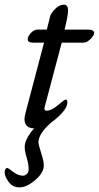

<svg xmlns="http://www.w3.org/2000/svg" viewBox="-55 -537 424 824"><path d="M51 94Q51 67 76 32.5Q101 -2 142 -23H179Q110 32 110 74Q110 83 121.5 119Q133 155 133 173Q133 204 96.5 235.5Q60 267 29 267Q-2 267 -18.5 243Q-35 219 -35 204Q-35 184 -23 184Q-20 184 1.5 200.5Q23 217 43 217Q53 217 60.5 209.5Q68 202 68 190Q68 168 59.5 139.5Q51 111 51 94ZM220 -517Q237 -517 237 -492Q237 -468 222 -410H323Q349 -410 349 -395Q349 -385 333.5 -369.5Q318 -354 303 -354H210L137 -79Q132 -62 145 -62Q166 -62 194 -86Q222 -110 227 -110Q234 -110 234 -97Q234 -69 185.5 -27.5Q137 14 94 14Q50 14 50 -27Q50 -35 56 -58L134 -354H87Q64 -354 64 -368Q64 -381 77.5 -395.5Q91 -410 106 -410H146L160 -466Q162 -478 180.5 -497.5Q199 -517 220 -517Z"/></svg>

Font: EB Garamond 08
Style: Italic
Weight: 400
Italic angle: -14°
Version: Version 0.016